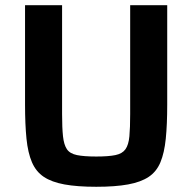

<svg xmlns="http://www.w3.org/2000/svg" viewBox="-20 -708 738 736"><path d="M349 8Q276 8 227 -1Q178 -10 148 -30Q118 -50 102.5 -86Q87 -122 81.5 -176.5Q76 -231 76 -307V-688H218V-271Q218 -218 221.5 -185.5Q225 -153 236.5 -136Q248 -119 275 -113.5Q302 -108 349 -108Q396 -108 422.5 -113.5Q449 -119 461 -136Q473 -153 476 -185.5Q479 -218 479 -271V-688H621V-307Q621 -231 615.5 -176.5Q610 -122 595 -86Q580 -50 550 -30Q520 -10 471 -1Q422 8 349 8Z"/></svg>

Font: Saira Thin SemiBold
Style: Regular
Weight: 600
Version: Version 1.101